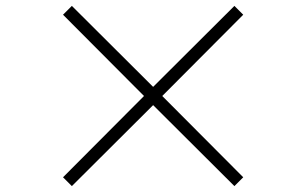

<svg xmlns="http://www.w3.org/2000/svg" viewBox="-20 -694 1040 652"><path d="M224 -62 500 -337 776 -62 806 -92 531 -368 806 -644 776 -674 500 -399 224 -674 194 -644 469 -368 194 -92Z"/></svg>

Font: Noto Serif TC Light
Style: Regular
Weight: 300
Designer: Ryoko NISHIZUKA 西塚涼子 (kana & ideographs); Frank Grießhammer (Latin, Greek & Cyrillic); Wenlong ZHANG 张文龙 (bopomofo); San
Foundry: Adobe
Version: Version 2.001;hotconv 1.1.0;makeotfexe 2.6.0